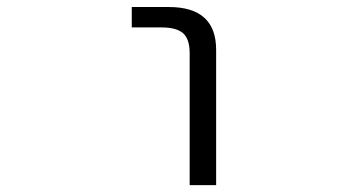

<svg xmlns="http://www.w3.org/2000/svg" viewBox="-20 -540 1040 560"><path d="M364.3 -460V-519.5H472.7Q610.4 -519.5 610.4 -394.5V0H533.2V-384.8Q533.2 -425.8 514.2 -442.9Q495.1 -460 451.2 -460Z"/></svg>

Font: GenEi Gothic M SemiLight
Style: Regular
Weight: 350
Designer: o_tamon (Modified); [Source Han Sans]
Ryoko NISHIZUKA  (kana & ideographs); Paul D. Hunt (Latin, Greek & Cyrillic); Wenl
Version: Version 1.1a;Original Version 1.004